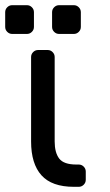

<svg xmlns="http://www.w3.org/2000/svg" viewBox="-57 -721 426 741"><path d="M47 -590H-10Q-21 -590 -29 -598Q-37 -606 -37 -617V-674Q-37 -685 -29 -693Q-21 -701 -10 -701H47Q58 -701 66 -693Q74 -685 74 -674V-617Q74 -606 66 -598Q58 -590 47 -590ZM228 -590H171Q160 -590 152 -598Q144 -606 144 -617V-674Q144 -685 152 -693Q160 -701 171 -701H228Q239 -701 247 -693Q255 -685 255 -674V-617Q255 -606 247 -598Q239 -590 228 -590ZM154 -501V-175Q154 -132 171.5 -109Q189 -86 238 -86H247Q258 -86 266 -78Q274 -70 274 -59V-27Q274 -16 266 -8Q258 0 247 0H228Q143 0 103 -44.5Q63 -89 63 -175V-501Q63 -512 71 -520Q79 -528 90 -528H127Q138 -528 146 -520Q154 -512 154 -501Z"/></svg>

Font: Contemporary
Style: Regular
Weight: 400
Designer: Victor Tran
Foundry: Victor Tran
Version: Version 1.100